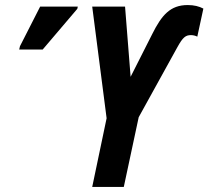

<svg xmlns="http://www.w3.org/2000/svg" viewBox="-20 -740 825 760"><path d="M345 0H470L529 -276L682 -553C704 -593 715 -601 736 -601C744 -601 753 -599 761 -595L785 -706C768 -715 748 -720 723 -720C654 -720 620 -680 583 -606L497 -436L475 -714H345L402 -272ZM56 -544H149L286 -705L288 -714H139L59 -557Z"/></svg>

Font: Noto Sans ExtraCondensed
Style: Bold Italic
Weight: 700
Width: 2
Italic angle: -12°
Designer: Monotype Design Team
Foundry: Monotype Imaging Inc.
Version: Version 2.013